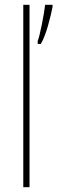

<svg xmlns="http://www.w3.org/2000/svg" viewBox="-20 -780 239 800"><path d="M103 0V-760H77V0ZM199 -751V-760H168C165 -728 146 -629 137 -609V-597H150C172 -632 191 -711 199 -751Z"/></svg>

Font: Noto Sans Thai Looped Condensed Thin
Style: Regular
Weight: 100
Width: 3
Designer: Sasikarn Vongin, Ben Mitchell
Foundry: The Fontpad Ltd
Version: Version 1.001